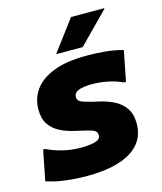

<svg xmlns="http://www.w3.org/2000/svg" viewBox="-114 -844 787 935"><g transform="rotate(-15 279.0 -376.0)"><path d="M35 -172H46Q79 -155 124 -144Q169 -133 214 -133Q246 -133 268.5 -136.5Q291 -140 303 -147.5Q315 -155 315 -169Q315 -189 296.5 -196.5Q278 -204 245 -211L210 -219Q168 -228 135 -245Q102 -262 82.5 -290.5Q63 -319 63 -366Q63 -421 94 -464.5Q125 -508 190 -533.5Q255 -559 358 -559Q406 -559 453 -554.5Q500 -550 540 -538L510 -386H499Q460 -404 420.5 -411Q381 -418 347 -418Q303 -418 279 -408.5Q255 -399 255 -377Q255 -365 263.5 -357.5Q272 -350 288 -345.5Q304 -341 325 -335L361 -327Q400 -318 433.5 -301Q467 -284 487.5 -254Q508 -224 508 -176Q508 -87 431 -39.5Q354 8 210 8Q155 8 102 1.5Q49 -5 5 -20ZM219 -604V-608L333 -760H500V-756L350 -604Z"/></g></svg>

Font: Kufam ExtraBold
Style: Italic
Weight: 800
Italic angle: -11°
Designer: Artur Schmal
Foundry: Original Type
Version: Version 1.301; ttfautohint (v1.8.3)